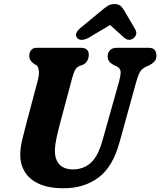

<svg xmlns="http://www.w3.org/2000/svg" viewBox="-20 -942 812 972"><path d="M499.5 -233.5 583 -530Q590.5 -558.5 590.8 -576.8Q591 -595 571.5 -606L558.5 -611Q539 -622 531.8 -632.2Q524.5 -642.5 525 -658.5Q525.5 -675.5 537 -687.8Q548.5 -700 571.5 -700H733.5Q753 -700 762.5 -689.5Q772 -679 772 -662.5Q772 -641.5 761.5 -630.2Q751 -619 732 -609.5L719.5 -604.5Q697 -593.5 687.2 -575.2Q677.5 -557 668.5 -523.5L586 -225Q552 -98 479 -43.5Q406 11 303 11Q223.5 11 174.8 -12.5Q126 -36 103.8 -75Q81.5 -114 82.5 -160.5Q83 -196.5 93.5 -238.8Q104 -281 113 -315.5L172 -537.5Q178.5 -562.5 176.5 -583.8Q174.5 -605 164.5 -612L153.5 -617.5Q139 -629 133.5 -637.8Q128 -646.5 128.5 -662Q128.5 -677.5 138.2 -688.8Q148 -700 164.5 -700H389.5Q430 -700 429.5 -663.5Q429 -648.5 422.2 -635Q415.5 -621.5 397.5 -613L382.5 -608Q366.5 -601 358.8 -585.2Q351 -569.5 344 -542L283.5 -315.5Q271.5 -269.5 265 -238.5Q258.5 -207.5 258 -183Q257 -134.5 280.8 -109.5Q304.5 -84.5 349 -84.5Q403 -84.5 439.8 -117.8Q476.5 -151 499.5 -233.5ZM430.5 -752Q410 -740.5 394.5 -740.2Q379 -740 372 -748.5Q352.5 -771.5 387.5 -800.5L483.5 -880Q505.5 -898.5 521.8 -910Q538 -921.5 559.5 -921.5Q581 -921.5 592.2 -910.5Q603.5 -899.5 614 -880L665 -792.5Q673 -778.5 668.8 -766.8Q664.5 -755 655.5 -748Q631.5 -731 608 -752L537.5 -815.5Z"/></svg>

Font: Fraunces 144pt S100
Style: Bold Italic
Weight: 700
Italic angle: -16°
Version: Version 1.000; ttfautohint (v1.8.3)